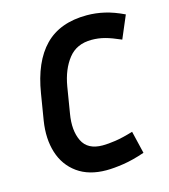

<svg xmlns="http://www.w3.org/2000/svg" viewBox="-106 -774 763 868"><g transform="rotate(-15 276.0 -340.0)"><path d="M192 -280Q179 -204 203.5 -153.5Q228 -103 298 -103Q323 -103 357.5 -108Q392 -113 442 -128L467 -23Q412 -4 366 3Q320 10 286 10Q204 10 150.5 -28.5Q97 -67 76.5 -132.5Q56 -198 69 -280L89 -402Q112 -545 183 -617.5Q254 -690 380 -690Q421 -690 462.5 -680.5Q504 -671 552 -648L507 -542Q464 -561 434 -569Q404 -577 372 -577Q302 -577 263.5 -528Q225 -479 212 -402Z"/></g></svg>

Font: Inria Sans
Style: Bold Italic
Weight: 700
Italic angle: -10°
Designer: Black Foundry Team
Foundry: Black Foundry
Version: Version 1.2; ttfautohint (v1.8.3)